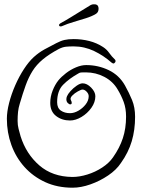

<svg xmlns="http://www.w3.org/2000/svg" viewBox="-20 -862 685 894"><path d="M318 12Q247 12 190.5 -14Q134 -40 94 -84.5Q54 -129 33 -187Q12 -245 12 -309Q12 -342 22.5 -383Q33 -424 51 -465Q69 -506 91.5 -540.5Q114 -575 137 -596Q160 -617 187 -632Q214 -647 242 -661Q263 -672 280.5 -676Q298 -680 323 -680Q361 -680 396 -671Q431 -662 460 -643Q477 -632 488.5 -615.5Q500 -599 515 -585Q518 -582 518 -578Q518 -572 512.5 -568Q507 -564 501 -570H500Q463 -603 418 -624.5Q373 -646 323 -646Q303 -646 287.5 -644.5Q272 -643 254 -634Q209 -610 179.5 -585.5Q150 -561 131.5 -531.5Q113 -502 99.5 -464.5Q86 -427 72 -379Q66 -360 64 -341Q62 -322 62 -299Q62 -279 66.5 -262Q71 -245 76 -227Q102 -145 163 -92Q224 -39 317 -38Q350 -38 387 -49.5Q424 -61 456 -82Q488 -103 506 -129Q537 -173 552 -218.5Q567 -264 567 -319Q567 -357 556 -387Q545 -417 528 -445Q506 -483 466 -504Q426 -525 380 -525H370Q363 -525 357 -524.5Q351 -524 345 -520Q302 -496 274 -467.5Q246 -439 246 -386Q246 -359 263.5 -347Q281 -335 306 -335Q325 -335 345 -346.5Q365 -358 379 -376Q393 -394 393 -414Q393 -425 383.5 -435Q374 -445 364 -445Q358 -445 342.5 -436.5Q327 -428 316 -416.5Q305 -405 310 -396Q314 -389 314 -383Q314 -376 307 -376Q302 -376 295.5 -382.5Q289 -389 289 -400Q289 -407 292 -414Q296 -424 308.5 -438Q321 -452 337 -463Q353 -474 365 -474Q385 -474 404.5 -454Q424 -434 424 -414Q424 -386 405.5 -360Q387 -334 359.5 -317.5Q332 -301 306 -301Q268 -301 241 -322Q214 -343 214 -383Q214 -412 225 -440Q236 -468 252 -488Q266 -505 287.5 -521.5Q309 -538 334 -548.5Q359 -559 381 -559Q437 -559 486 -535.5Q535 -512 562 -464Q581 -430 595 -396Q609 -362 609 -318Q609 -257 593.5 -204.5Q578 -152 543 -103Q522 -71 483.5 -45Q445 -19 401 -3.5Q357 12 318 12ZM263 -739Q255 -739 255 -745Q255 -750 262 -754Q281 -764 307 -780Q333 -796 359 -812Q385 -828 403 -839Q407 -841 410.5 -841.5Q414 -842 417 -842Q425 -842 427 -841Q439 -838 439 -821Q439 -814 436 -807.5Q433 -801 426 -797Q408 -786 379.5 -777Q351 -768 322 -759.5Q293 -751 273 -742Q267 -739 263 -739Z"/></svg>

Font: Ruge Boogie
Style: Regular
Weight: 400
Designer: Robert E. Leuschke
Foundry: Robert E. Leuschke
Version: Version 1.010; ttfautohint (v1.8.3)